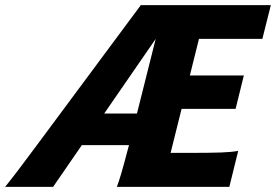

<svg xmlns="http://www.w3.org/2000/svg" viewBox="-77 -730 1078 750"><path d="M632.3 -304.7 589.4 -132.8H664.6Q744.1 -132.8 785.4 -134.3Q826.7 -135.7 853.5 -140.6L818.8 0H379.4Q386.7 -18.6 397 -53.5Q407.2 -88.4 426.8 -163.1H242.7L130.4 0H-57.1Q-16.1 -50.3 63.5 -158.2L473.1 -710H981L947.8 -578.1H700.2L664.6 -435.1H875.5L843.3 -304.7ZM531.2 -578.1 330.1 -286.6H458Z"/></svg>

Font: Lesson One Extra
Style: Italic
Weight: 800
Italic angle: -14°
Designer: But Ko, Victor Gaultney, Annie Olsen, Julie Remington, Don Collingsworth, Eric Hays, Becca Hirsbrunner
Version: Version 1.100